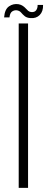

<svg xmlns="http://www.w3.org/2000/svg" viewBox="-35 -914 230 934"><path d="M56 0V-800H101.5V0ZM148 -890H174.5Q175.5 -858.5 158.2 -841Q141 -823.5 112.5 -826Q94.5 -827.5 84.8 -835.8Q75 -844 68 -852.5Q61 -861 49 -863.5Q37 -866 25.2 -859Q13.5 -852 11 -829.5H-15Q-12 -869 9 -883.2Q30 -897.5 55.5 -893.5Q68 -891 76.2 -885.2Q84.5 -879.5 90.5 -872.8Q96.5 -866 102.2 -861.2Q108 -856.5 116 -855.5Q133 -853.5 140.8 -864Q148.5 -874.5 148 -890Z"/></svg>

Font: Big Shoulders Stencil Display Thin Light
Style: Regular
Weight: 300
Version: Version 2.001